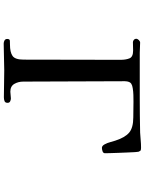

<svg xmlns="http://www.w3.org/2000/svg" viewBox="108 -888 784 1040"><g transform="rotate(90 500.0 -368.0)"><path d="M810 -545Q810 -535 799.5 -531.5Q789 -528 781 -528Q770 -528 762 -542.5Q754 -557 749.5 -574.5Q745 -592 742 -600Q725 -653 698.5 -675.5Q672 -698 615 -698Q594 -698 573 -698.5Q552 -699 531 -699Q513 -699 494.5 -698.5Q476 -698 458 -695Q443 -693 433.5 -687Q424 -681 421 -664Q420 -659 420 -653Q420 -647 420 -641Q420 -507 421 -372Q422 -237 422 -102Q422 -75 434.5 -53.5Q447 -32 477 -32Q486 -32 495 -33.5Q504 -35 513 -35Q521 -35 529 -31Q537 -27 537 -17Q537 -4 527.5 -0.5Q518 3 507 3Q470 3 434 2Q398 1 361 1Q325 1 288.5 2.5Q252 4 216 4Q207 4 199 -0.5Q191 -5 191 -15Q191 -29 201 -29.5Q211 -30 221 -30Q263 -30 283 -44Q303 -58 303 -104Q303 -235 303.5 -366.5Q304 -498 304 -629Q304 -658 296 -677.5Q288 -697 254 -697Q243 -697 231.5 -696.5Q220 -696 209 -696Q202 -696 196 -701Q190 -706 190 -713Q190 -721 197 -728Q204 -735 211 -735Q225 -735 238.5 -734Q252 -733 265 -733H511Q558 -733 605 -733.5Q652 -734 698 -735Q718 -736 738.5 -738Q759 -740 779 -740Q784 -740 788.5 -739.5Q793 -739 797 -736Q800 -731 802 -726Q803 -724 804 -707Q805 -690 806 -665.5Q807 -641 808 -615.5Q809 -590 809.5 -570.5Q810 -551 810 -545Z"/></g></svg>

Font: Kaisei Decol Medium
Style: Regular
Weight: 500
Designer: Font-Kai, 金井和夫
Foundry: KAZUO KANAI
Version: Version 5.003